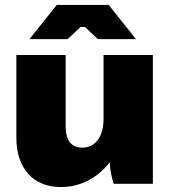

<svg xmlns="http://www.w3.org/2000/svg" viewBox="-20 -742 689 775"><path d="M529 -584 419 -722H209L99 -584H253L305 -633H323L375 -584ZM225 13H227C307 13 377 -27 423 -87C423 -64 431 -22 439 0H597V-520H398V-263C398 -193 367 -146 312 -146C269 -146 245 -174 245 -232V-520H46V-186C46 -62 115 13 225 13Z"/></svg>

Font: Fixel Display Black
Style: Regular
Weight: 900
Designer: AlfaBravo + MacPaw
Foundry: Kyrylo Tkachov, Marchela Mozhyna, Serhii Makarenko, Maria Weinstein, Zakhar Kryvoshyya
Version: Version 1.211